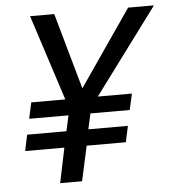

<svg xmlns="http://www.w3.org/2000/svg" viewBox="-51 -737 710 784"><g transform="rotate(-5 304.5 -345.0)"><path d="M193.8 -143.1H33.2L46.9 -209H208L222.2 -272.9H61L75.2 -338.9H214.8L101.1 -689.9H200.2L288.1 -377.9L502.9 -689.9H608.9L348.1 -338.9H487.8L473.1 -272.9H312L297.9 -209H460L445.8 -143.1H285.2L253.9 0H164.1Z"/></g></svg>

Font: D-DIN Exp
Style: DINExp-Italic
Weight: 400
Width: 7
Italic angle: -12°
Designer: Charles Nix
Foundry: Datto Inc.
Version: Version 1.00